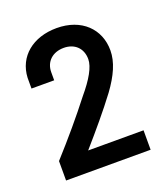

<svg xmlns="http://www.w3.org/2000/svg" viewBox="-89 -951 488 557"><g transform="rotate(-20 155.0 -672.5)"><path d="M22 -520V-460H283V-520H112C154 -568 192 -613 225 -657C255 -698 272 -735 272 -771C272 -837 224 -885 147 -885C74 -885 22 -843 19 -778V-745H89V-770C89 -802 112 -824 147 -824C180 -824 203 -803 203 -769C203 -745 184 -712 151 -673C113 -624 70 -573 22 -520Z"/></g></svg>

Font: Vanilla Cream DemiBold
Style: Regular
Weight: 600
Designer: Jeremy Tribby, Jinavaṁso
Foundry: Tribby Type
Version: Version 1.422;Glyphs 3.1.2 (3151)